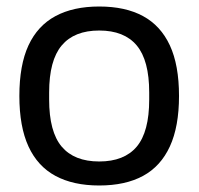

<svg xmlns="http://www.w3.org/2000/svg" viewBox="-20 -558 610 590"><path d="M284.8 12Q205.2 12 150.4 -17.5Q95.6 -47 67.5 -108Q39.5 -169 39.5 -263Q39.5 -358 67.5 -418.5Q95.6 -479 150.4 -508.5Q205.2 -538 284.8 -538Q365.3 -538 419.6 -508.5Q473.9 -479 502 -418.5Q530.1 -358 530.1 -263Q530.1 -169 502 -108Q473.9 -47 419.6 -17.5Q365.3 12 284.8 12ZM284.8 -61.8Q361.8 -61.8 400.2 -107.4Q438.5 -153.1 438.5 -252.3V-273.7Q438.5 -372.4 400.2 -418.3Q361.8 -464.2 284.8 -464.2Q208.2 -464.2 169.6 -418.3Q131 -372.4 131 -273.7V-252.3Q131 -153.1 169.6 -107.4Q208.2 -61.8 284.8 -61.8Z"/></svg>

Font: Archivo Variable SemiBold
Style: Regular
Weight: 600
Designer: Hector Gatti
Foundry: Omnibus-Type
Version: Version 2.001